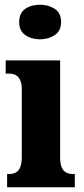

<svg xmlns="http://www.w3.org/2000/svg" viewBox="-20 -791 353 811"><path d="M10 0V-56H19Q35 -56 47 -62.5Q59 -69 65.5 -85Q72 -101 72 -129V-413Q72 -439 65 -453.5Q58 -468 46 -474Q34 -480 19 -480H4V-536H234V-127Q234 -99 241 -83.5Q248 -68 260 -62Q272 -56 287 -56H296V0ZM149 -625Q112 -625 86.5 -643Q61 -661 61 -698Q61 -736 86.5 -753.5Q112 -771 149 -771Q185 -771 211.5 -753.5Q238 -736 238 -698Q238 -661 211.5 -643Q185 -625 149 -625Z"/></svg>

Font: Noto Serif Khmer ExtraCondensed Black
Style: Regular
Weight: 900
Width: 2
Designer: Danh Hong and the Monotype Design Team
Foundry: Monotype Imaging Inc.
Version: Version 2.004